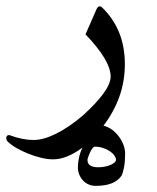

<svg xmlns="http://www.w3.org/2000/svg" viewBox="-102 -359 503 615"><path d="M269.5 152.3Q269.5 146.5 264.4 139.2Q259.3 131.8 250 125.5Q240.7 119.1 228.3 115Q215.8 110.8 201.2 110.8Q198.2 110.8 194.1 116.2Q189.9 121.6 186.5 128.9Q183.1 136.2 180.7 143.3Q178.2 150.4 178.2 153.3Q178.2 176.8 212.9 176.8Q222.2 176.8 232.2 175Q242.2 173.3 250.5 169.9Q258.8 166.5 264.2 162.1Q269.5 157.7 269.5 152.3ZM297.9 -153.3Q297.9 -98.6 280.3 -49.3Q262.7 0 229.5 43.5Q243.7 46.9 256.1 55.9Q268.6 64.9 278.1 77.4Q287.6 89.8 293.2 104.5Q298.8 119.1 298.8 133.3Q298.8 158.2 295.2 177.2Q291.5 196.3 287.1 204.1Q275.9 220.2 255.6 228.3Q235.4 236.3 204.1 236.3Q192.4 236.3 182.1 231.9Q171.9 227.5 164.3 219.5Q156.7 211.4 152.1 200.7Q147.5 189.9 147.5 176.8Q147.5 162.6 150.9 146.5Q154.3 130.4 162.1 113.8Q137.2 132.3 113.8 141.8Q90.3 151.4 67.4 151.4Q51.3 151.4 31 146.7Q10.7 142.1 -9.5 134Q-29.8 126 -47.6 116Q-65.4 106 -77.1 94.7Q-82 89.8 -82 83.5Q-82 73.7 -72.8 73.7Q-69.8 73.7 -67.4 75.2H-67.9Q-28.3 89.4 5.4 89.4Q37.6 89.4 78.6 68.8Q119.6 48.3 164.1 10.3Q206.1 -27.8 229.2 -59.3Q252.4 -90.8 252.4 -113.8Q252.4 -165 171.9 -249L207 -329.1Q211.4 -338.9 217.3 -338.9Q218.3 -338.9 220.7 -337.9Q223.1 -336.9 224.1 -335.9Q259.8 -302.2 278.8 -256.6Q297.9 -210.9 297.9 -153.3Z"/></svg>

Font: XB Zar
Style: Regular
Weight: 400
Designer: Behnam
Foundry: Irmug
Version: Version 8.005 2009